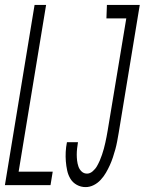

<svg xmlns="http://www.w3.org/2000/svg" viewBox="-36 -755 590 783"><path d="M-16 0 105 -735H152L40 -55H179L170 0ZM313 8Q294 8 277.5 -1Q261 -10 251.5 -25.5Q242 -41 238 -59.5Q234 -78 232.5 -97Q231 -116 232 -135.5Q233 -155 237 -175H282Q280 -163 278.5 -150Q277 -137 277 -124.5Q277 -112 278.5 -99.5Q280 -87 284 -75.5Q288 -64 297 -55.5Q306 -47 319 -47Q331 -47 342 -56.5Q353 -66 359.5 -77.5Q366 -89 371 -100.5Q376 -112 380 -124Q384 -136 387.5 -148.5Q391 -161 393.5 -173Q396 -185 398.5 -197Q401 -209 403 -222L479 -680H398L400 -735H534L448 -213Q445 -196 442 -179.5Q439 -163 434.5 -146.5Q430 -130 424.5 -113.5Q419 -97 412 -81.5Q405 -66 396 -50.5Q387 -35 374.5 -21.5Q362 -8 346 0Q330 8 313 8Z"/></svg>

Font: Iosevka Term Curly Lt Obl
Style: Regular
Weight: 300
Italic angle: -9°
Designer: Belleve Invis
Foundry: Belleve Invis
Version: Version 32.3.0